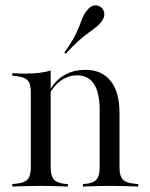

<svg xmlns="http://www.w3.org/2000/svg" viewBox="-20 -682 550 702"><path d="M129 -2.4Q100.8 -2.4 76.2 -1.6Q51.6 -0.8 25 0V-8.9L38.7 -10.5Q68.5 -12.9 80.6 -25.8Q92.7 -38.7 92.7 -69.4V-206.5H165.3V-69.4Q165.3 -38.7 177.4 -25.4Q189.5 -12.1 218.5 -9.7L228.2 -8.9V0Q202.4 -0.8 179 -1.6Q155.6 -2.4 129 -2.4ZM92.7 -206.5V-345.2Q92.7 -375.8 81 -388.3Q69.4 -400.8 37.1 -404L25 -405.6V-414.5Q41.9 -413.7 52.8 -413.3Q63.7 -412.9 74.2 -412.9Q100.8 -412.9 124.2 -415.7Q147.6 -418.5 165.3 -424.2V-414.5V-206.5ZM344.4 -206.5V-279.8Q344.4 -342.7 323.8 -374.6Q303.2 -406.5 262.1 -406.5Q225 -406.5 195.2 -381.5Q165.3 -356.5 146 -308.1L143.5 -312.9Q164.5 -370.2 201.6 -398.4Q238.7 -426.6 292.7 -426.6Q352.4 -426.6 384.7 -385.9Q416.9 -345.2 416.9 -269.4V-206.5ZM380.6 -2.4Q354.8 -2.4 331.5 -1.6Q308.1 -0.8 283.1 0V-8.9L291.9 -9.7Q321 -12.1 332.7 -25.4Q344.4 -38.7 344.4 -69.4V-206.5H416.9V-69.4Q416.9 -38.7 429 -25.8Q441.1 -12.9 471 -10.5L485.5 -8.9V0Q458.1 -0.8 433.5 -1.6Q408.9 -2.4 380.6 -2.4ZM220.2 -485.5 215.3 -489.5Q246 -533.1 258.9 -561.3Q271.8 -589.5 278.6 -608.9Q285.5 -628.2 297.6 -643.5Q310.5 -660.5 324.6 -662.1Q338.7 -663.7 349.2 -655.6Q359.7 -646.8 361.3 -632.7Q362.9 -618.5 350 -601.6Q341.1 -590.3 329.8 -581.5Q318.5 -572.6 303.2 -561.7Q287.9 -550.8 267.7 -533.1Q247.6 -515.3 220.2 -485.5Z"/></svg>

Font: Playfair 144pt SemiCondensed Light
Style: Regular
Weight: 300
Width: 4
Designer: Claus Eggers Sørensen
Foundry: Claus Eggers Sørensen
Version: Version 2.203